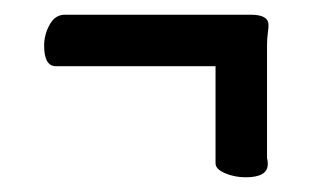

<svg xmlns="http://www.w3.org/2000/svg" viewBox="-20 -440 440 261"><path d="M68 -420H321Q345 -420 345 -406Q345 -402 344 -394.5Q343 -387 343 -379V-225Q344 -222 344 -217Q344 -199 314 -199Q299 -199 286 -204.5Q273 -210 273 -218V-350H56Q40 -350 40 -378Q40 -393 47.5 -406.5Q55 -420 68 -420Z"/></svg>

Font: Grand Hotel
Style: Regular
Weight: 400
Designer: Brian J. Bonislawsky & Jim Lyles for Astigmatic (AOETI)
Foundry: Astigmatic (AOETI)
Version: Version 001.000